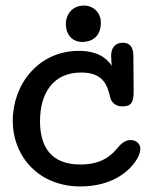

<svg xmlns="http://www.w3.org/2000/svg" viewBox="-20 -665 544 691"><path d="M382 -428C353 -473 304 -482 264 -482C119 -482 26 -362 26 -231C26 -98 123 6 269 6C390 6 454 -55 477 -100C483 -111 485 -124 485 -130C485 -146 472 -161 450 -161C428 -161 413 -145 399 -128C373 -97 336 -73 269 -73C166 -73 124 -134 124 -229C124 -329 171 -404 272 -404C354 -404 367 -355 377 -313C380 -301 392 -282 421 -282C452 -282 461 -297 461 -335C461 -347 460 -456 460 -463C460 -486 454 -511 422 -511C390 -511 380 -487 380 -465C380 -457 381 -443 382 -428ZM217 -580C217 -537 243 -514 276 -514C306 -514 343 -529 343 -584C343 -620 315 -645 283 -645C235 -645 217 -607 217 -580Z"/></svg>

Font: Life Savers
Style: ExtraBold
Weight: 800
Designer: Pablo Impallari, Rodrigo Fuenzalida, Brenda Gallo
Foundry: Pablo Impallari, Rodrigo Fuenzalida, Brenda Gallo
Version: Version 3.000